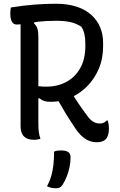

<svg xmlns="http://www.w3.org/2000/svg" viewBox="-20 -740 640 1026"><path d="M38 -700Q106 -711 165.5 -715.5Q225 -720 279 -720Q343 -720 390.5 -704Q438 -688 469 -659.5Q500 -631 515.5 -593.5Q531 -556 531 -511V-493Q531 -426 507.5 -371.5Q484 -317 444 -277Q412 -246 374 -226Q384 -211 394 -195Q416 -162 442 -127Q459 -102 476 -91Q493 -80 513 -80Q525 -80 534 -84Q543 -88 550 -96H556Q559 -85 560.5 -75Q562 -65 562 -53Q562 -33 557.5 -18.5Q553 -4 545 4Q537 12 526 16Q515 20 498 20Q476 20 456.5 12.5Q437 5 418.5 -11.5Q400 -28 382 -55Q353 -98 328 -139Q310 -169 293 -199Q272 -196 251 -196Q229 -196 215.5 -200.5Q202 -205 191 -215L185 -214V-87Q185 -56 187 -37.5Q189 -19 196 2Q187 4 179.5 5.5Q172 7 161 7Q126 7 108 -11Q90 -29 90 -66V-610Q76 -609 68 -609Q52 -609 43.5 -624.5Q35 -640 35 -670Q35 -679 36 -686Q37 -693 38 -700ZM164 -621 161 -615Q174 -605 179.5 -588Q185 -571 185 -545V-279Q188 -279 190 -279Q203 -277 227 -277Q288 -277 335 -302.5Q382 -328 409 -376.5Q436 -425 436 -492V-506Q436 -536 431 -558Q426 -580 415 -597Q387 -615 356 -622Q325 -629 280 -629Q227 -629 184 -624Q174 -622 164 -621ZM269 70Q276 67 281.5 66Q287 65 293.5 64.5Q300 64 307 64Q332 64 344.5 72.5Q357 81 357 101Q357 127 351.5 153.5Q346 180 337 202.5Q328 225 317 243Q309 257 300.5 261.5Q292 266 281 266Q267 266 254.5 263.5Q242 261 231 255Q246 228 254 200Q262 172 265.5 140.5Q269 109 269 70Z"/></svg>

Font: Code D Ace
Style: Regular
Weight: 400
Version: Version 1.085; ttfautohint (v1.8.4.7-5d5b);Nerd Fonts 3.0.2